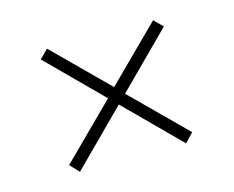

<svg xmlns="http://www.w3.org/2000/svg" viewBox="-56 -532 557 458"><g transform="rotate(-15 222.0 -303.0)"><path d="M70 -173 201 -303 70 -434 91 -455 222 -325 353 -455 374 -434 243 -303 374 -173 353 -151 222 -282 91 -151Z"/></g></svg>

Font: Viaoda Libre
Style: Regular
Weight: 400
Designer: Gydient
Version: Version 2.000